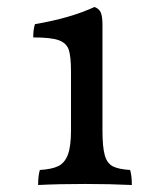

<svg xmlns="http://www.w3.org/2000/svg" viewBox="-20 -526 472 549"><path d="M75 -419Q75 -442 80 -457Q181 -474 250 -506Q264 -501 268.5 -489.5Q273 -478 273 -455V-153Q273 -106 279.5 -82.5Q286 -59 302.5 -50.5Q319 -42 352 -40Q357 -24 357 3Q294 0 224 0Q148 0 89 3Q89 -24 94 -40Q128 -42 146.5 -51Q165 -60 174 -83.5Q183 -107 183 -153V-321Q183 -365 176.5 -384Q170 -403 148 -411Q126 -419 75 -419Z"/></svg>

Font: Vollkorn SC
Style: Regular
Weight: 400
Designer: Friedrich Althausen
Foundry: Friedrich Althausen
Version: Version 4.015